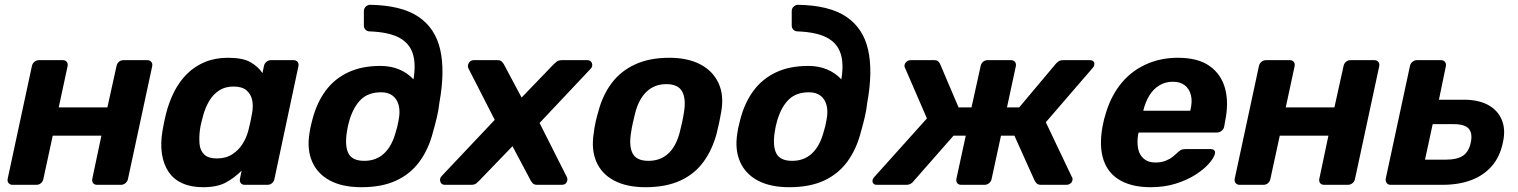

<svg xmlns="http://www.w3.org/2000/svg" viewBox="-20 -771 6333 801"><path d="M32 0Q22 0 16 -7Q10 -14 12 -25L113 -495Q115 -506 123.5 -513Q132 -520 142 -520H242Q253 -520 258.5 -513Q264 -506 262 -495L225 -323H428L466 -495Q468 -506 476 -513Q484 -520 495 -520H595Q605 -520 611 -513Q617 -506 615 -495L514 -25Q512 -14 503.5 -7Q495 0 485 0H385Q374 0 368.5 -7Q363 -14 365 -25L403 -205H200L161 -25Q159 -14 151 -7Q143 0 132 0Z M827 10Q777 10 740.5 -6.5Q704 -23 683 -54.5Q662 -86 655.5 -129.5Q649 -173 658 -226Q661 -245 664.5 -260.5Q668 -276 672 -294Q685 -346 707 -389Q729 -432 761 -463.5Q793 -495 835.5 -512.5Q878 -530 931 -530Q993 -530 1025 -511.5Q1057 -493 1075 -466L1081 -495Q1083 -506 1091.5 -513Q1100 -520 1110 -520H1205Q1216 -520 1221.5 -513Q1227 -506 1225 -495L1125 -25Q1123 -14 1115 -7Q1107 0 1096 0H1001Q990 0 984.5 -7Q979 -14 981 -25L988 -59Q958 -29 922 -9.5Q886 10 827 10ZM884 -110Q922 -110 948.5 -127Q975 -144 991.5 -170Q1008 -196 1016 -226Q1021 -245 1025 -264Q1029 -283 1032 -301Q1037 -329 1032 -353.5Q1027 -378 1008.5 -394Q990 -410 954 -410Q919 -410 894 -393.5Q869 -377 853 -350Q837 -323 828 -291Q824 -276 820 -260Q816 -244 814 -229Q810 -197 812.5 -170Q815 -143 832 -126.5Q849 -110 884 -110Z M1488 10Q1409 10 1357 -17.5Q1305 -45 1282.5 -96Q1260 -147 1271 -215Q1273 -227 1274.5 -235.5Q1276 -244 1278.5 -253Q1281 -262 1284 -275Q1302 -343 1338.5 -392.5Q1375 -442 1432 -469Q1489 -496 1567 -496Q1610 -496 1645 -481.5Q1680 -467 1705 -440Q1716 -506 1701.5 -549Q1687 -592 1644 -614.5Q1601 -637 1523 -640Q1512 -640 1505 -647Q1498 -654 1498 -664V-725Q1498 -735 1505 -742.5Q1512 -750 1523 -751Q1654 -749 1725 -701.5Q1796 -654 1816.5 -564Q1837 -474 1813 -342Q1810 -313 1802.5 -281.5Q1795 -250 1785 -215Q1767 -147 1729.5 -96Q1692 -45 1632.5 -17.5Q1573 10 1488 10ZM1500 -100Q1549 -100 1582 -130.5Q1615 -161 1631 -220Q1635 -233 1638 -245Q1641 -257 1643 -270Q1650 -305 1643.5 -331Q1637 -357 1618.5 -371.5Q1600 -386 1570 -386Q1517 -386 1486 -356Q1455 -326 1438 -270Q1434 -257 1431.5 -245Q1429 -233 1427 -220Q1418 -161 1434 -130.5Q1450 -100 1500 -100Z M1836 0Q1821 0 1817 -13Q1813 -26 1822 -36L2044 -271L1934 -486Q1929 -497 1936 -508.5Q1943 -520 1956 -520H2056Q2068 -520 2073.5 -514Q2079 -508 2082 -503L2156 -364L2290 -503Q2295 -508 2302.5 -514Q2310 -520 2325 -520H2431Q2445 -520 2449.5 -507Q2454 -494 2444 -484L2231 -258L2344 -34Q2350 -23 2344.5 -11.5Q2339 0 2323 0H2221Q2209 0 2203.5 -5.5Q2198 -11 2195 -16L2118 -161L1978 -16Q1974 -12 1967 -6Q1960 0 1945 0Z M2673 10Q2595 10 2542.5 -17.5Q2490 -45 2468 -96Q2446 -147 2457 -215Q2459 -235 2464.5 -260.5Q2470 -286 2476 -305Q2494 -374 2532 -424.5Q2570 -475 2630 -502.5Q2690 -530 2772 -530Q2849 -530 2901.5 -502.5Q2954 -475 2977.5 -424.5Q3001 -374 2989 -305Q2986 -286 2980.5 -260.5Q2975 -235 2970 -215Q2952 -147 2915 -96Q2878 -45 2818 -17.5Q2758 10 2673 10ZM2685 -100Q2735 -100 2768 -130.5Q2801 -161 2816 -220Q2820 -235 2825.5 -260Q2831 -285 2833 -300Q2843 -358 2826 -389Q2809 -420 2760 -420Q2711 -420 2678 -389Q2645 -358 2630 -300Q2626 -285 2620.5 -260Q2615 -235 2613 -220Q2603 -161 2619.5 -130.5Q2636 -100 2685 -100Z M3273 10Q3194 10 3142 -17.5Q3090 -45 3067.5 -96Q3045 -147 3056 -215Q3058 -227 3059.5 -235.5Q3061 -244 3063.5 -253Q3066 -262 3069 -275Q3087 -343 3123.5 -392.5Q3160 -442 3217 -469Q3274 -496 3352 -496Q3395 -496 3430 -481.5Q3465 -467 3490 -440Q3501 -506 3486.5 -549Q3472 -592 3429 -614.5Q3386 -637 3308 -640Q3297 -640 3290 -647Q3283 -654 3283 -664V-725Q3283 -735 3290 -742.5Q3297 -750 3308 -751Q3439 -749 3510 -701.5Q3581 -654 3601.5 -564Q3622 -474 3598 -342Q3595 -313 3587.5 -281.5Q3580 -250 3570 -215Q3552 -147 3514.5 -96Q3477 -45 3417.5 -17.5Q3358 10 3273 10ZM3285 -100Q3334 -100 3367 -130.5Q3400 -161 3416 -220Q3420 -233 3423 -245Q3426 -257 3428 -270Q3435 -305 3428.5 -331Q3422 -357 3403.5 -371.5Q3385 -386 3355 -386Q3302 -386 3271 -356Q3240 -326 3223 -270Q3219 -257 3216.5 -245Q3214 -233 3212 -220Q3203 -161 3219 -130.5Q3235 -100 3285 -100Z M3638 0Q3628 0 3623.5 -5.5Q3619 -11 3620 -19Q3621 -23 3622.5 -26Q3624 -29 3627 -32L3847 -277L3756 -487Q3754 -490 3753.5 -494Q3753 -498 3754 -501Q3756 -509 3763 -514.5Q3770 -520 3779 -520H3877Q3889 -520 3894 -515Q3899 -510 3902 -504L3979 -323H4033L4071 -495Q4073 -506 4081 -513Q4089 -520 4100 -520H4198Q4208 -520 4214 -513Q4220 -506 4218 -495L4181 -323H4232L4384 -504Q4389 -510 4396 -515Q4403 -520 4415 -520H4527Q4537 -520 4542 -514.5Q4547 -509 4545 -501Q4545 -494 4538 -487L4343 -261L4452 -32Q4454 -29 4454.5 -26Q4455 -23 4454 -19Q4453 -11 4445.5 -5.5Q4438 0 4429 0H4323Q4311 0 4305.5 -5.5Q4300 -11 4297 -16L4212 -205H4156L4117 -25Q4115 -14 4106.5 -7Q4098 0 4088 0H3990Q3979 0 3973.5 -7Q3968 -14 3970 -25L4009 -205H3958L3792 -16Q3789 -11 3781 -5.5Q3773 0 3760 0Z M4780 10Q4704 10 4653.5 -18.5Q4603 -47 4584 -103Q4565 -159 4579 -240Q4581 -248 4583.5 -261.5Q4586 -275 4589 -283Q4609 -360 4651.5 -415.5Q4694 -471 4756.5 -500.5Q4819 -530 4894 -530Q4978 -530 5026.5 -495.5Q5075 -461 5091 -401.5Q5107 -342 5091 -265L5087 -242Q5085 -232 5076 -225Q5067 -218 5056 -218H4730Q4730 -217 4729.5 -214.5Q4729 -212 4728 -210Q4723 -178 4728 -151.5Q4733 -125 4751.5 -109Q4770 -93 4800 -93Q4824 -93 4842 -100Q4860 -107 4872.5 -117Q4885 -127 4892 -134Q4903 -144 4909 -146.5Q4915 -149 4927 -149H5031Q5041 -149 5046 -143.5Q5051 -138 5048 -128Q5044 -112 5023.5 -88.5Q5003 -65 4968 -42.5Q4933 -20 4885.5 -5Q4838 10 4780 10ZM4750 -309H4946V-311Q4955 -347 4948.5 -373.5Q4942 -400 4923 -415Q4904 -430 4873 -430Q4842 -430 4817 -415Q4792 -400 4775.5 -373.5Q4759 -347 4750 -311Z M5151 0Q5141 0 5135 -7Q5129 -14 5131 -25L5232 -495Q5234 -506 5242.5 -513Q5251 -520 5261 -520H5361Q5372 -520 5377.5 -513Q5383 -506 5381 -495L5344 -323H5547L5585 -495Q5587 -506 5595 -513Q5603 -520 5614 -520H5714Q5724 -520 5730 -513Q5736 -506 5734 -495L5633 -25Q5631 -14 5622.5 -7Q5614 0 5604 0H5504Q5493 0 5487.5 -7Q5482 -14 5484 -25L5522 -205H5319L5280 -25Q5278 -14 5270 -7Q5262 0 5251 0Z M5781 0Q5771 0 5765.5 -7Q5760 -14 5761 -25L5862 -495Q5864 -506 5872.5 -513Q5881 -520 5891 -520H5992Q6002 -520 6008 -513Q6014 -506 6012 -495L5983 -355H6081Q6146 -356 6187.5 -333.5Q6229 -311 6245.5 -270.5Q6262 -230 6250 -177Q6238 -118 6204.5 -79Q6171 -40 6119 -20Q6067 0 5998 0ZM5925 -105H6014Q6059 -105 6083.5 -121.5Q6108 -138 6116 -177Q6124 -215 6107.5 -234Q6091 -253 6046 -253H5957Z"/></svg>

Font: Rubik Light SemiBold
Style: Italic
Weight: 600
Italic angle: -12°
Version: Version 2.104